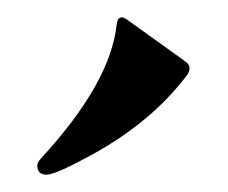

<svg xmlns="http://www.w3.org/2000/svg" viewBox="-20 -727 262 221"><path d="M22.9 -536.6Q22.9 -540 27.8 -545.4Q106.9 -631.3 114.3 -698.7Q115.2 -707 120.1 -707Q123 -707 127.4 -703.6L193.4 -656.2Q198.2 -652.8 198.2 -648.7Q198.2 -644.5 195.3 -640.6Q155.3 -587.4 87.4 -549.8Q43.9 -525.9 33.7 -525.9Q22.9 -525.9 22.9 -536.6Z"/></svg>

Font: UnifrakturMaguntia
Style: Book
Weight: 400
Designer: j. 'mach' wust, Gerrit Ansmann, Georg Duffner, based on a font by Peter Wiegel, original typeface by Carl Albert Fahrenw
Version: Version 2017-03-19